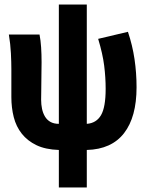

<svg xmlns="http://www.w3.org/2000/svg" viewBox="-20 -648 640 845"><path d="M239 177V12Q180 10 140.5 -9Q101 -28 76 -59.5Q51 -91 40.5 -132.5Q30 -174 30 -221V-344Q30 -373 28 -413.5Q26 -454 19 -496H154Q159 -470 161 -439.5Q163 -409 163 -374Q163 -357 162.5 -335Q162 -313 162 -290Q162 -267 161.5 -245.5Q161 -224 161 -209Q161 -188 165 -169Q169 -150 178 -135Q187 -120 202 -111.5Q217 -103 239 -103V-628H362V-103Q404 -106 424.5 -141Q445 -176 445 -257Q445 -307 438.5 -359Q432 -411 412 -477L543 -508Q563 -449 572 -388Q581 -327 581 -264Q581 -133 526 -62Q471 9 362 12V177Z"/></svg>

Font: Source Code Pro
Style: Bold
Weight: 700
Monospace: yes
Designer: Paul D. Hunt, Teo Tuominen
Foundry: Adobe Systems Incorporated
Version: Version 2.030;PS 1.000;hotconv 16.6.51;makeotf.lib2.5.65220